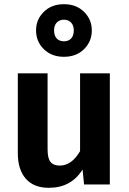

<svg xmlns="http://www.w3.org/2000/svg" viewBox="-20 -880 614 916"><path d="M504 0H381L374 -71Q346 -27 306 -5.5Q266 16 213 16Q141 16 103 -27.5Q65 -71 65 -149V-530H207V-167Q207 -125 221 -107.5Q235 -90 265 -90Q322 -90 362 -159V-530H504ZM418 -735Q418 -682 381 -645.5Q344 -609 285 -609Q226 -609 189 -645.5Q152 -682 152 -735Q152 -787 189 -823.5Q226 -860 285 -860Q344 -860 381 -823.5Q418 -787 418 -735ZM238 -735Q238 -710 250.5 -696.5Q263 -683 285 -683Q307 -683 319.5 -696.5Q332 -710 332 -735Q332 -759 319 -772.5Q306 -786 285 -786Q264 -786 251 -772.5Q238 -759 238 -735Z"/></svg>

Font: Wolseley Sans SemiBold
Style: Regular
Weight: 600
Designer: Carrois Corporate & Edenspiekermann AG
Foundry: Carrois Corporate GbR & Edenspiekermann AG
Version: Version 4.202